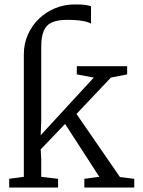

<svg xmlns="http://www.w3.org/2000/svg" viewBox="-20 -846 644 866"><path d="M21.5 0V-39.5L87.5 -48.5V-600.5Q87.5 -648.5 105.8 -689.8Q124 -731 155.8 -761.5Q187.5 -792 229 -809Q270.5 -826 317 -826Q352 -826 366.8 -823.5Q381.5 -821 390.5 -818V-739.5Q386 -743 373 -747Q360 -751 337.8 -753.8Q315.5 -756.5 283 -756.5Q241 -756.5 215 -745.2Q189 -734 177.5 -707.2Q166 -680.5 166 -634V-300.5L163.5 -236L403 -496L326.5 -510.5V-547.5H553.5V-510.5L480 -496L325 -332L521 -47.5L585.5 -39.5V0H360.5V-39.5L428 -48.5L273.5 -287L163.5 -172L166 -128V-48.5L242 -39.5V0Z"/></svg>

Font: Merriweather 36pt Light
Style: Regular
Weight: 300
Designer: Eben Sorkin
Foundry: Eben Sorkin
Version: Version 2.100